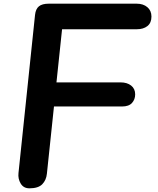

<svg xmlns="http://www.w3.org/2000/svg" viewBox="-20 -1024 858 1044"><path d="M140 0Q108 0 92.5 -26Q77 -52 80.5 -83L170.5 -943Q174 -975.5 191.8 -989.8Q209.5 -1004 245.5 -1004H723Q759 -1004 781.2 -985Q803.5 -966 803.5 -934Q803.5 -899.5 781.5 -882.2Q759.5 -865 724.5 -865H317.5L287 -576H636Q671 -576 693 -558.8Q715 -541.5 715 -511Q715 -483.5 697.8 -464.2Q680.5 -445 643.5 -445H273.5L235 -79.5Q231.5 -44.5 209.8 -22.2Q188 0 140 0Z"/></svg>

Font: Edu SA Hand
Style: Bold
Weight: 700
Designer: Tina and Corey Anderson, Eben Sorkin, Mirko Velimirovic
Foundry: Google for Education
Version: Version 2.000